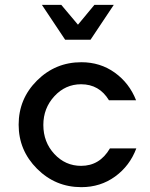

<svg xmlns="http://www.w3.org/2000/svg" viewBox="-20 -766 620 793"><path d="M249 -602 153 -746H233L302 -664L370 -746H450L354 -602ZM543 -153Q516 -81 455.5 -37Q395 7 316 7Q209 7 133 -69Q57 -145 57 -251Q57 -358 133 -433.5Q209 -509 316 -509Q394 -509 454 -466Q514 -423 542 -352H430Q390 -418 315 -418Q250 -418 204.5 -368.5Q159 -319 159 -250Q159 -179 204.5 -130Q250 -81 315 -81Q392 -81 434 -153Z"/></svg>

Font: Simpel Medium
Style: Regular
Weight: 500
Designer: Janko Jovanovic
Version: Version 1.048;PS 001.048;hotconv 1.0.88;makeotf.lib2.5.64775